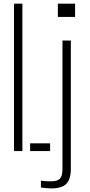

<svg xmlns="http://www.w3.org/2000/svg" viewBox="-20 -820 486 1042"><path d="M56 0V-800H101.5V0ZM143.5 0V-42H252V0ZM294 -728V-800H387.5V-728ZM259 202.5Q246.5 202.5 230 201Q213.5 199.5 202 197.5V160.5Q213 162.5 227.5 163.2Q242 164 257.5 164Q291.5 164 305.2 149.8Q319 135.5 319 98V-600H364.5V95.5Q364.5 152.5 340 177.5Q315.5 202.5 259 202.5Z"/></svg>

Font: Big Shoulders Stencil Display Light
Style: Regular
Weight: 300
Designer: Patric King
Foundry: XO Type Co
Version: Version 1.000